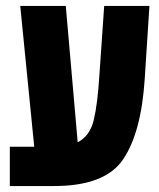

<svg xmlns="http://www.w3.org/2000/svg" viewBox="-20 -625 535 645"><path d="M466 -357 482 -605H330L314 -374Q308 -276 295 -222Q282 -168 241 -147L201 -605H48L95 -132H13V0H161Q333 0 393.5 -89.5Q454 -179 466 -357Z"/></svg>

Font: Noto Sans Hebrew ExtraCondensed Extra
Style: Regular
Weight: 800
Width: 3
Designer: Monotype Design Team
Foundry: Monotype Imaging Inc.
Version: Version 1.902